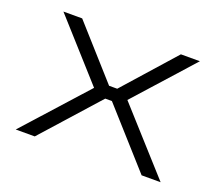

<svg xmlns="http://www.w3.org/2000/svg" viewBox="-89 -608 836 731"><g transform="rotate(20 329.5 -242.0)"><path d="M343 -227 546 0H623L397 -251L606 -484H529L346 -278H313L129 -484H53L262 -251L36 0H113L316 -227Z"/></g></svg>

Font: Exo 2 Light Expanded
Style: Regular
Weight: 300
Width: 7
Designer: Natanael Gama
Version: Version 1.001;PS 001.001;hotconv 1.0.70;makeotf.lib2.5.58329